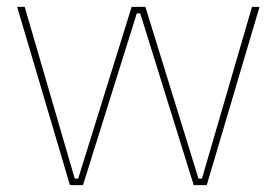

<svg xmlns="http://www.w3.org/2000/svg" viewBox="-20 -540 807 560"><path d="M184 0H222L379 -501H389L545 0H583L737 -520H715L569 -19H559L404 -520H364L208 -19H198L52 -520H30Z"/></svg>

Font: Fixel Text Thin
Style: Regular
Weight: 100
Width: 4
Designer: AlfaBravo + MacPaw
Foundry: Kyrylo Tkachov, Marchela Mozhyna, Serhii Makarenko, Maria Weinstein, Zakhar Kryvoshyya
Version: Version 1.211